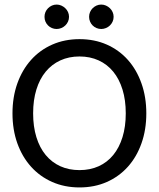

<svg xmlns="http://www.w3.org/2000/svg" viewBox="-20 -822 702 849"><path d="M35.2 0ZM627 -320.8Q627 -248.5 605.7 -188.5Q584.5 -128.4 545.7 -85Q506.8 -41.5 452.4 -17.3Q397.9 6.8 331.5 6.8Q265.6 6.8 210.9 -17.3Q156.2 -41.5 117.2 -85Q78.1 -128.4 56.6 -188.5Q35.2 -248.5 35.2 -320.8Q35.2 -392.6 56.6 -452.9Q78.1 -513.2 117.2 -556.9Q156.2 -600.6 210.9 -624.8Q265.6 -648.9 331.5 -648.9Q397.9 -648.9 452.4 -624.8Q506.8 -600.6 545.7 -556.9Q584.5 -513.2 605.7 -452.9Q627 -392.6 627 -320.8ZM536.1 -320.8Q536.1 -379.4 521.7 -426Q507.3 -472.7 480.7 -505.1Q454.1 -537.6 416.3 -554.9Q378.4 -572.3 331.5 -572.3Q284.7 -572.3 246.8 -554.9Q209 -537.6 182.1 -505.1Q155.3 -472.7 140.9 -426Q126.5 -379.4 126.5 -320.8Q126.5 -262.2 140.9 -215.6Q155.3 -168.9 182.1 -136.5Q209 -104 246.8 -86.9Q284.7 -69.8 331.5 -69.8Q378.4 -69.8 416.3 -86.9Q454.1 -104 480.7 -136.5Q507.3 -168.9 521.7 -215.6Q536.1 -262.2 536.1 -320.8ZM285.2 -747.6Q285.2 -736.3 280.8 -726.6Q276.4 -716.8 268.8 -709.5Q261.2 -702.1 251.2 -698Q241.2 -693.8 230.5 -693.8Q219.2 -693.8 209.5 -698Q199.7 -702.1 192.4 -709.5Q185.1 -716.8 180.9 -726.6Q176.8 -736.3 176.8 -747.6Q176.8 -758.8 180.9 -768.6Q185.1 -778.3 192.4 -785.6Q199.7 -793 209.5 -797.4Q219.2 -801.8 230.5 -801.8Q241.2 -801.8 251.2 -797.4Q261.2 -793 268.8 -785.6Q276.4 -778.3 280.8 -768.6Q285.2 -758.8 285.2 -747.6ZM482.4 -747.6Q482.4 -736.3 478 -726.6Q473.6 -716.8 466.1 -709.5Q458.5 -702.1 448.5 -698Q438.5 -693.8 427.7 -693.8Q416.5 -693.8 406.7 -698Q397 -702.1 389.6 -709.5Q382.3 -716.8 378.2 -726.6Q374 -736.3 374 -747.6Q374 -758.8 378.2 -768.6Q382.3 -778.3 389.6 -785.6Q397 -793 406.7 -797.4Q416.5 -801.8 427.7 -801.8Q438.5 -801.8 448.5 -797.4Q458.5 -793 466.1 -785.6Q473.6 -778.3 478 -768.6Q482.4 -758.8 482.4 -747.6Z"/></svg>

Font: Carlito
Style: Regular
Weight: 400
Designer: Lukasz Dziedzic
Foundry: tyPoland Lukasz Dziedzic
Version: Version 1.103; Beta1; all basic design good, some composites